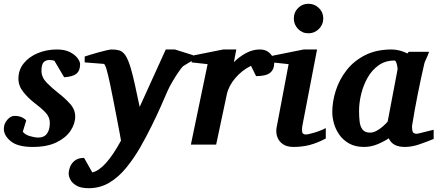

<svg xmlns="http://www.w3.org/2000/svg" viewBox="-27 -760 2302 1009"><path d="M394 -422.9Q394 -389.2 375 -373Q356 -356.9 310.1 -354L258.8 -440.9Q255.4 -441.9 248.3 -443.4Q241.2 -444.8 232.9 -444.8Q213.9 -444.8 202.4 -432.9Q190.9 -420.9 190.9 -387.7Q190.9 -353.5 219.2 -324.7Q247.6 -295.9 279.8 -271Q314 -244.6 341.1 -214.6Q368.2 -184.6 368.2 -147.9Q368.2 -109.4 343.5 -72.5Q318.8 -35.6 269.5 -11.7Q220.2 12.2 145 12.2Q66.4 12.2 29.8 -17.6Q-6.8 -47.4 -6.8 -83Q-6.8 -109.4 11 -130.1Q28.8 -150.9 48.8 -150.9Q70.8 -150.9 86.2 -144.3Q101.6 -137.7 110.8 -127L92.8 -67.9Q103.5 -52.7 129.2 -44.9Q154.8 -37.1 174.8 -37.1Q205.1 -37.1 220 -57.9Q234.9 -78.6 234.9 -113.8Q234.9 -144.5 212.4 -168.5Q189.9 -192.4 152.8 -220.2Q121.6 -244.1 95.7 -276.4Q69.8 -308.6 69.8 -346.2Q69.8 -393.1 98.1 -427.7Q126.5 -462.4 172.6 -481.2Q218.8 -500 272 -500Q313.5 -500 340.6 -486.1Q367.7 -472.2 380.9 -453.9Q394 -435.5 394 -422.9Z M986.8 -443.8 935.1 -412.1Q927.2 -404.8 910.9 -381.1Q894.5 -357.4 878.2 -329.3Q861.8 -301.3 853 -280.8Q839.4 -249 817.9 -200.4Q796.4 -151.9 768.8 -96.2Q741.2 -40.5 710 14.2Q676.8 71.8 637 120.8Q597.2 169.9 548.3 199.5Q499.5 229 439 229Q398.4 229 375.5 215.8Q352.5 202.6 343.3 184.8Q334 167 334 152.8Q334 136.2 341.3 116.9Q348.6 97.7 366.5 83.7Q384.3 69.8 415 69.8L458 146Q525.9 131.3 608.9 -21Q607.9 -29.3 601.8 -61Q595.7 -92.8 587.2 -137.7Q578.6 -182.6 569.3 -230Q560.5 -275.9 551 -320.6Q541.5 -365.2 533.2 -394.5Q524.9 -423.8 518.1 -424.3L418 -432.1V-462.9Q426.8 -465.8 446.5 -471.9Q466.3 -478 489.7 -484.6Q513.2 -491.2 532.7 -495.6Q552.2 -500 560.1 -500Q582.5 -500 599.9 -495.1Q617.2 -490.2 631.6 -469.7Q646 -449.2 660.2 -401.9Q670.4 -367.7 682.6 -312Q694.8 -256.3 707 -198.2L844.2 -500H892.1L986.8 -470.2Z M1414.1 -429.2Q1414.1 -394.5 1392.1 -377.2Q1370.1 -359.9 1318.8 -359.9L1292 -414.1Q1244.6 -390.6 1209.7 -349.9Q1174.8 -309.1 1165 -264.2L1108.9 0H976.1L1064 -422.9L980 -432.1V-466.8L1146 -500H1214.8L1202.1 -433.1Q1229 -460.9 1264.9 -480.5Q1300.8 -500 1337.9 -500Q1364.3 -500 1381.1 -488.3Q1397.9 -476.6 1406 -460.2Q1414.1 -443.8 1414.1 -429.2Z M1671.9 -663.1Q1671.9 -630.9 1648.9 -607.9Q1626 -585 1593.8 -585Q1561.5 -585 1539.3 -607.9Q1517.1 -630.9 1517.1 -663.1Q1517.1 -695.3 1539.3 -717.8Q1561.5 -740.2 1593.8 -740.2Q1626 -740.2 1648.9 -717.8Q1671.9 -695.3 1671.9 -663.1ZM1685.1 -32.2Q1640.1 -8.3 1599.9 2Q1559.6 12.2 1516.1 12.2Q1479.5 12.2 1458.3 -3.4Q1437 -19 1429.4 -42.7Q1421.9 -66.4 1426.8 -90.8L1489.7 -422.9L1403.8 -432.1V-466.8L1568.8 -500H1639.2L1562 -99.1Q1558.6 -81.1 1560.8 -67.1Q1563 -53.2 1581.1 -53.2Q1586.4 -53.2 1604.2 -57.4Q1622.1 -61.5 1644.3 -69.3Q1666.5 -77.1 1685.1 -86.9Z M1886.2 12.2Q1840.3 12.2 1808.3 -5.6Q1776.4 -23.4 1756.6 -51.5Q1736.8 -79.6 1728 -111.3Q1719.2 -143.1 1719.2 -170.9Q1719.2 -226.6 1737.8 -284.4Q1756.3 -342.3 1794.4 -391.1Q1832.5 -439.9 1891.6 -470Q1950.7 -500 2031.2 -500Q2052.7 -500 2074.7 -494.1Q2096.7 -488.3 2113.8 -479L2121.1 -487.8H2228Q2223.1 -472.7 2213.9 -453.1Q2204.6 -433.6 2203.1 -426.8Q2184.1 -344.2 2167.7 -262Q2151.4 -179.7 2138.2 -97.2Q2138.2 -74.7 2142.6 -65.9Q2147 -57.1 2165 -57.1Q2167 -57.1 2179 -60.1Q2190.9 -63 2206.5 -66.9Q2222.2 -70.8 2235.4 -74.2Q2248.5 -77.6 2252 -78.1V-29.8Q2218.8 -16.1 2178.5 -2Q2138.2 12.2 2100.1 12.2Q2035.6 12.2 2016.1 -33.2Q1989.7 -15.6 1956.1 -1.7Q1922.4 12.2 1886.2 12.2ZM1918 -63Q1934.6 -63 1952.4 -72.8Q1970.2 -82.5 1985.6 -96.2Q2001 -109.9 2010.3 -121.1L2062 -394Q2063 -397 2061.3 -408.7Q2059.6 -420.4 2055.7 -431.2Q2051.8 -441.9 2045.9 -441.9Q1998 -441.9 1962.9 -417Q1927.7 -392.1 1905 -352.1Q1882.3 -312 1871.1 -265.9Q1859.9 -219.7 1859.9 -176.8Q1859.9 -147.9 1862.8 -121.8Q1865.7 -95.7 1878.2 -79.3Q1890.6 -63 1918 -63Z"/></svg>

Font: Charis
Style: Bold Italic
Weight: 700
Italic angle: -11°
Designer: Walt Agee, Miriam Martin, Annie Olsen, Victor Gaultney, Lorna Priest, Alan Ward, Bob Hallissy, Martin Hosken, Sharon Cor
Foundry: SIL Global
Version: Version 7.000